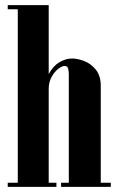

<svg xmlns="http://www.w3.org/2000/svg" viewBox="-20 -725 457 745"><path d="M154 0V-362Q154 -409 170 -439Q186 -469 210.5 -483.5Q235 -498 260 -498Q281 -498 307 -488Q333 -478 352 -454.5Q371 -431 371 -392V0H247V-437Q247 -448 244.5 -458.5Q242 -469 231 -469Q220 -469 205.5 -457.5Q191 -446 180 -426Q169 -406 169 -380V0ZM49 0V-705H169V0ZM169 0V-16H199V0ZM10 0V-16H49V0ZM10 -689V-705H49V-689ZM371 0V-16H410V0ZM217 0V-16H247V0Z"/></svg>

Font: Emberly Black
Style: Regular
Weight: 900
Designer: Rajesh Rajput
Foundry: Rajesh Rajput
Version: Version 1.000